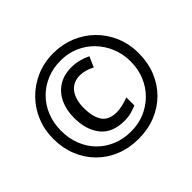

<svg xmlns="http://www.w3.org/2000/svg" viewBox="-166 -939 1164 1164"><g transform="rotate(-45 416.0 -357.0)"><path d="M431 -128Q329 -128 278.5 -191Q228 -254 228 -357Q228 -424 252 -475.5Q276 -527 322 -556.5Q368 -586 435 -586Q466 -586 498 -578Q530 -570 558 -556L529 -489Q504 -502 480.5 -508.5Q457 -515 436 -515Q377 -515 344.5 -473Q312 -431 312 -357Q312 -281 340.5 -239.5Q369 -198 435 -198Q458 -198 486.5 -204.5Q515 -211 540 -221V-152Q516 -142 491 -135Q466 -128 431 -128ZM416 10Q336 10 269 -17Q202 -44 152.5 -93.5Q103 -143 76 -210Q49 -277 49 -357Q49 -433 76.5 -499.5Q104 -566 154 -616.5Q204 -667 271 -695.5Q338 -724 416 -724Q492 -724 558.5 -697Q625 -670 675.5 -620.5Q726 -571 754.5 -504Q783 -437 783 -357Q783 -277 756 -210Q729 -143 679.5 -93.5Q630 -44 563 -17Q496 10 416 10ZM416 -54Q478 -54 531.5 -76.5Q585 -99 626 -139.5Q667 -180 690 -235.5Q713 -291 713 -357Q713 -420 690.5 -475Q668 -530 628 -572Q588 -614 533.5 -637.5Q479 -661 416 -661Q352 -661 297.5 -638.5Q243 -616 202.5 -575.5Q162 -535 139.5 -479Q117 -423 117 -357Q117 -291 139 -235.5Q161 -180 201 -139.5Q241 -99 295.5 -76.5Q350 -54 416 -54Z"/></g></svg>

Font: Noto Sans Sinhala
Style: Regular
Weight: 400
Designer: Jelle Bosma - Monotype Design Team
Foundry: Monotype Imaging Inc.
Version: Version 2.006